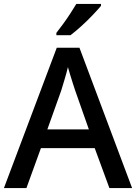

<svg xmlns="http://www.w3.org/2000/svg" viewBox="-20 -961 696 981"><path d="M539 0 464 -204H189L115 0H0L270 -717H386L655 0ZM364 -499Q360 -510 353 -532.5Q346 -555 338.5 -579Q331 -603 327 -618Q320 -588 309 -552Q298 -516 293 -499L222 -300H434ZM496 -931Q481 -913 453.5 -884Q426 -855 395 -827Q364 -799 340 -781H268V-793Q283 -812 302 -838Q321 -864 339 -891.5Q357 -919 370 -941H496Z"/></svg>

Font: Noto Kufi Arabic Medium
Style: Regular
Weight: 500
Designer: Monotype Design Team, David Williams, Khaled Hosny
Foundry: Google LLC
Version: Version 2.109; ttfautohint (v1.8.4.7-5d5b)